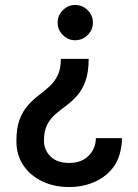

<svg xmlns="http://www.w3.org/2000/svg" viewBox="-20 -535 557 773"><path d="M258 218Q198 218 150 195Q102 172 74 130.5Q46 89 46 33Q46 -20 59 -54Q72 -88 92.5 -111Q113 -134 135.5 -151Q158 -168 178.5 -186.5Q199 -205 212 -231Q225 -257 225 -298H337Q337 -244 324 -208.5Q311 -173 290.5 -150Q270 -127 247 -110Q224 -93 203.5 -75.5Q183 -58 170 -33Q157 -8 157 32Q157 68 183 94.5Q209 121 259 121Q293 121 316.5 107.5Q340 94 353 71Q366 48 366 21H471Q471 48 464.5 75Q458 102 447 122Q420 168 370 193Q320 218 258 218ZM282 -373Q254 -373 233 -394Q212 -415 212 -444Q212 -473 233 -494Q254 -515 282 -515Q312 -515 333 -494Q354 -473 354 -444Q354 -415 333 -394Q312 -373 282 -373Z"/></svg>

Font: Inclusive Sans Medium
Style: Regular
Weight: 500
Designer: Olivia King
Foundry: Olivia King
Version: Version 2.004